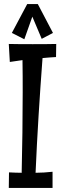

<svg xmlns="http://www.w3.org/2000/svg" viewBox="-20 -927 308 939"><path d="M237 -87C209 -84 182 -82 154 -82C162 -269 174 -456 188 -643C210 -645 232 -647 254 -648L255 -712C217 -711 178 -711 140 -711C101 -711 62 -711 23 -712L28 -624L90 -633C91 -580 91 -528 91 -476C91 -344 89 -212 86 -82C66 -82 45 -83 24 -84L23 -8H237ZM239 -766 165 -907H113L38 -766L99 -735L150 -879H124L184 -737Z"/></svg>

Font: Englebert
Style: Regular
Weight: 400
Designer: Astigmatic (AOETI)
Foundry: Astigmatic (AOETI)
Version: Version 1.000